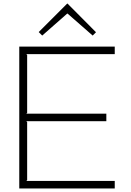

<svg xmlns="http://www.w3.org/2000/svg" viewBox="-20 -1076 745 1096"><path d="M528 -892 509 -873 365 -999 362 -997 221 -873 201 -893 364 -1056 366 -1055ZM635 0H90V-810H635V-767H130L135 -762V-432L130 -427H587V-384H130L135 -379V-48L130 -43H635Z"/></svg>

Font: TypoPRO Sinkin Sans
Style: 200 X Light
Weight: 200
Designer: Keith Bates
Foundry: K-Type
Version: Sinkin Sans (version 1.0)  by Keith Bates   •   © 2014   www